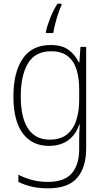

<svg xmlns="http://www.w3.org/2000/svg" viewBox="-20 -784 571 1045"><path d="M256 -539Q318 -539 354 -512Q390 -485 409 -444H412L418 -529H449V24Q449 126 400.5 183.5Q352 241 241 241Q190 241 151 231.5Q112 222 80 206V167Q113 184 153 195Q193 206 241 206Q330 206 370.5 159.5Q411 113 411 27V-12Q411 -36 411.5 -58Q412 -80 414 -106H411Q393 -51 351 -20.5Q309 10 246 10Q155 10 104 -58Q53 -126 53 -260Q53 -390 103.5 -464.5Q154 -539 256 -539ZM258 -505Q172 -505 132.5 -439.5Q93 -374 93 -260Q93 -143 133 -83.5Q173 -24 250 -24Q312 -24 347.5 -55Q383 -86 397 -135Q411 -184 411 -239V-299Q411 -359 396.5 -405.5Q382 -452 348.5 -478.5Q315 -505 258 -505ZM315 -756Q307 -740 297.5 -712Q288 -684 280.5 -654.5Q273 -625 270 -604H230V-612Q238 -648 254.5 -689Q271 -730 293 -764H315Z"/></svg>

Font: Noto Sans Khmer UI SemiCondensed ExtraLight
Style: Regular
Weight: 200
Width: 4
Designer: Danh Hong and the Monotype Design Team
Foundry: Monotype Imaging Inc.
Version: Version 2.002; ttfautohint (v1.8.4.7-5d5b)